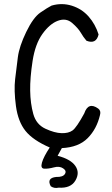

<svg xmlns="http://www.w3.org/2000/svg" viewBox="-20 -783 540 929"><path d="M229.5 -755.9Q279.3 -770.5 327.6 -755.4Q376 -740.2 408.7 -703.1Q441.4 -666 457 -616.2Q445.3 -567.4 398.4 -585.9Q383.8 -602.5 371.1 -624.5Q358.4 -646.5 329.1 -671.9Q299.8 -697.3 260.3 -682.6Q220.7 -668 185.5 -619.1Q150.4 -570.3 137.7 -488.3Q125 -406.2 126 -344.2Q127 -282.2 141.1 -231.4Q155.3 -180.7 199.7 -160.2Q244.1 -139.6 277.8 -138.7Q311.5 -137.7 331.1 -151.9Q350.6 -166 387.7 -234.4Q407.2 -292 455.1 -257.8Q469.7 -247.1 463.9 -226.6Q448.2 -159.2 404.3 -114.7Q360.4 -70.3 279.3 -66.4L258.8 -29.3Q322.3 -12.7 344.7 20Q367.2 52.7 344.7 90.8Q322.3 128.9 263.7 125Q242.2 129.9 225.6 118.2Q204.1 78.1 252 73.2Q284.2 74.2 293.9 59.1Q303.7 43.9 285.6 31.7Q267.6 19.5 240.7 26.9Q213.9 34.2 194.3 33.2Q174.8 32.2 183.1 3.4Q191.4 -25.4 220.7 -69.3Q139.6 -104.5 103.5 -149.4Q67.4 -194.3 57.1 -270Q46.9 -345.7 53.2 -399.9Q59.6 -454.1 66.4 -506.3Q73.2 -558.6 106.9 -628.4Q140.6 -698.2 175.3 -722.2Q210 -746.1 229.5 -755.9Z"/></svg>

Font: NaikaiFont
Style: Regular-Lite
Weight: 400
Version: Version 1.67